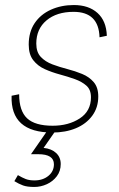

<svg xmlns="http://www.w3.org/2000/svg" viewBox="-20 -519 474 762"><path d="M188 7Q21 7 26 -139L56 -145Q56 -79 87.5 -49.5Q119 -20 189 -20Q252 -20 296.5 -49Q341 -78 341 -133Q341 -163 323 -179Q305 -195 277 -205Q249 -215 217.5 -223.5Q186 -232 158 -244.5Q130 -257 112 -280Q94 -303 94 -342Q94 -392 117.5 -427Q141 -462 182 -480.5Q223 -499 273 -499Q332 -499 367 -467.5Q402 -436 404 -377L375 -371Q372 -472 272 -472Q205 -472 164.5 -438Q124 -404 124 -346Q124 -312 142 -293Q160 -274 188 -263.5Q216 -253 247 -245Q278 -237 306 -225.5Q334 -214 352 -193Q370 -172 370 -136Q370 -92 346 -59.5Q322 -27 281 -10Q240 7 188 7ZM116 223Q88 223 71.5 217Q55 211 37 200L51 176Q68 186 82 191.5Q96 197 117 197Q150 197 172 179Q194 161 194 133Q194 93 132 93H103L180 -18H213L153 68Q184 71 202.5 88Q221 105 221 132Q221 160 205.5 180.5Q190 201 166 212Q142 223 116 223Z"/></svg>

Font: Livvic Thin
Style: Italic
Weight: 250
Italic angle: -10°
Designer: Jacques Le Bailly, Baron von Fonthausen
Version: Version 1.001; ttfautohint (v1.8.2)